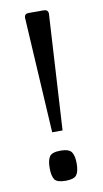

<svg xmlns="http://www.w3.org/2000/svg" viewBox="-78 -684 390 728"><g transform="rotate(-10 117.0 -319.5)"><path d="M96 -184 70 -630Q70 -636 73.5 -640.5Q77 -645 89 -645H141Q154 -645 158 -640.5Q162 -636 162 -630L136 -184ZM63 -52Q63 -82 72.5 -96Q82 -110 115 -110Q147 -110 157 -96Q167 -82 167 -52Q167 -21 157 -7.5Q147 6 115 6Q82 6 72.5 -7.5Q63 -21 63 -52Z"/></g></svg>

Font: Changa ExtraLight
Style: Regular
Weight: 250
Designer: Eduardo Rodriguez Tunni
Foundry: Eduardo Rodriguez Tunni
Version: Version 3.002; ttfautohint (v1.8.2)